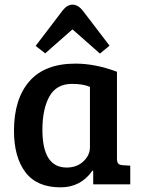

<svg xmlns="http://www.w3.org/2000/svg" viewBox="-20 -791 607 824"><path d="M482 -483V-111Q482 -95 487.5 -89Q493 -83 507 -82L539 -80V0H380V-58L377 -59Q327 13 240 13Q138 13 89 -52Q40 -117 40 -230Q40 -366 106 -442Q172 -518 304 -518Q389 -518 482 -483ZM366 -159V-418Q338 -431 289 -431Q222 -431 192 -377Q162 -323 162 -234Q162 -72 266 -72Q310 -72 338 -98.5Q366 -125 366 -159ZM174 -562 133 -594 248 -745Q268 -771 291 -771Q316 -771 337 -743L450 -595L409 -561L291 -665Z"/></svg>

Font: Bree Serif
Style: Regular
Weight: 400
Designer: Veronika Burian, Jos Scaglione
Foundry: TypeTogether
Version: Version 1.002